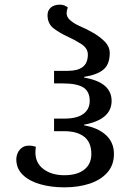

<svg xmlns="http://www.w3.org/2000/svg" viewBox="-20 -792 564 824"><path d="M256 12Q199 12 152 -1.5Q105 -15 77.5 -42Q50 -69 50 -108Q50 -122 56 -135.5Q62 -149 74 -158Q86 -167 104 -167Q113 -167 121 -165.5Q129 -164 134 -162Q133 -156 132.5 -150Q132 -144 132 -138Q132 -92 167 -66Q202 -40 256 -40Q311 -40 341.5 -64Q372 -88 372 -131Q372 -181 341.5 -205Q311 -229 255 -229H212V-283H256Q310 -283 337.5 -303Q365 -323 365 -359Q365 -400 337 -417Q309 -434 250 -434H212V-488H271Q314 -488 335.5 -505Q357 -522 357 -558Q357 -585 329 -603Q301 -621 268 -636Q237 -650 210.5 -670Q184 -690 184 -727Q184 -747 198 -759.5Q212 -772 237 -772Q248 -772 256.5 -768.5Q265 -765 271 -760Q268 -752 267 -746.5Q266 -741 266 -735Q266 -718 282 -704.5Q298 -691 320 -681Q351 -668 381 -650.5Q411 -633 431 -612Q451 -591 451 -565Q451 -516 424 -493.5Q397 -471 341 -462V-459Q400 -449 429.5 -424Q459 -399 459 -359Q459 -319 429.5 -293.5Q400 -268 341 -257V-254Q400 -244 434.5 -212.5Q469 -181 469 -131Q469 -84 441 -52Q413 -20 365 -4Q317 12 256 12Z"/></svg>

Font: Noto Serif Georgian
Style: Regular
Weight: 400
Designer: Monotype Design Team, Akaki Razmadze
Foundry: Google LLC
Version: Version 2.002